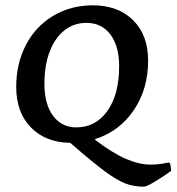

<svg xmlns="http://www.w3.org/2000/svg" viewBox="-20 -528 664 722"><path d="M624 114Q618 119 597 133Q576 147 553 160.5Q530 174 521 174Q483 174 451.5 162Q420 150 374 116Q328 82 244 9Q152 8 96.5 -48.5Q41 -105 41 -201Q41 -289 77.5 -359Q114 -429 180 -468.5Q246 -508 329 -508Q424 -508 480.5 -452Q537 -396 537 -300Q537 -193 483 -113.5Q429 -34 338 -5V-2Q402 47 452.5 69Q503 91 547 91Q571 91 590.5 87.5Q610 84 615 83L620 87ZM267 -49Q340 -49 384 -111Q428 -173 428 -279Q428 -355 395 -398.5Q362 -442 305 -442Q258 -442 222.5 -414Q187 -386 167 -334.5Q147 -283 147 -213Q147 -136 179.5 -92.5Q212 -49 267 -49Z"/></svg>

Font: Alegreya SC Medium
Style: Italic
Weight: 500
Italic angle: -7°
Designer: Juan Pablo del Peral
Foundry: Huerta Tipografica
Version: Version 2.007; ttfautohint (v1.6)